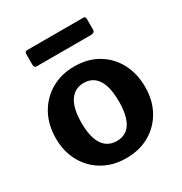

<svg xmlns="http://www.w3.org/2000/svg" viewBox="-174 -863 946 1000"><g transform="rotate(-30 299.5 -363.0)"><path d="M299 10Q220 10 159.5 -25Q99 -60 65 -121.5Q31 -183 31 -262Q31 -345 66 -407.5Q101 -470 162 -505Q223 -540 300 -540Q381 -540 441 -504.5Q501 -469 534.5 -406.5Q568 -344 568 -263Q568 -183 534 -121.5Q500 -60 439.5 -25Q379 10 299 10ZM300 -92Q337 -92 362 -111.5Q387 -131 399.5 -170Q412 -209 412 -265Q412 -324 399.5 -362.5Q387 -401 362 -421Q337 -441 300 -441Q264 -441 238.5 -421Q213 -401 200 -362.5Q187 -324 187 -265Q187 -208 200 -169.5Q213 -131 238.5 -111.5Q264 -92 300 -92ZM482 -722V-657Q482 -638 459 -638H135Q125 -638 121 -642.5Q117 -647 117 -656V-720Q117 -736 130 -736H469Q482 -736 482 -722Z"/></g></svg>

Font: Libre Franklin Thin
Style: Bold
Weight: 700
Version: Version 3.000